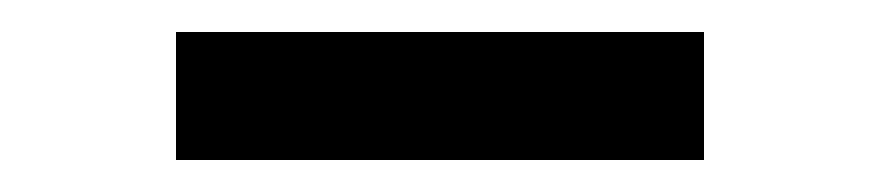

<svg xmlns="http://www.w3.org/2000/svg" viewBox="-20 -830 550 120"><path d="M90 -730H420V-810H90Z"/></svg>

Font: Grotesk 03
Style: Bold
Weight: 500
Designer: Frank Adebiaye, contributions by Jérémy Landes, Ariel Martín Pérez
Foundry: Velvetyne Type Foundry
Version: Version 3.000;Glyphs 3.1.2 (3150)